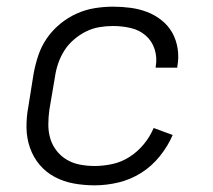

<svg xmlns="http://www.w3.org/2000/svg" viewBox="-20 -548 640 576"><path d="M264 8Q232 8 201.5 2.5Q171 -3 144.5 -17Q118 -31 99 -53.5Q80 -76 70 -104.5Q60 -133 59.5 -164.5Q59 -196 65 -228L81 -328Q86 -355 95 -382Q104 -409 120.5 -433Q137 -457 160 -476Q183 -495 209.5 -507Q236 -519 264 -523.5Q292 -528 319 -528Q346 -528 372 -524.5Q398 -521 421.5 -512Q445 -503 465 -487Q485 -471 497 -449.5Q509 -428 513 -401.5Q517 -375 512 -349Q512 -348 512 -347Q512 -346 512 -345H447Q447 -346 447 -346.5Q447 -347 447 -347Q452 -375 444 -400Q436 -425 417 -441.5Q398 -458 372 -464Q346 -470 319 -470Q299 -470 278 -466.5Q257 -463 238 -453.5Q219 -444 202 -429.5Q185 -415 173.5 -397Q162 -379 155 -359Q148 -339 145 -318L128 -218Q125 -196 125 -174Q125 -152 131 -132Q137 -112 150 -95.5Q163 -79 181 -68.5Q199 -58 220.5 -54Q242 -50 264 -50Q290 -50 317.5 -56Q345 -62 369 -77.5Q393 -93 411.5 -115.5Q430 -138 441 -164L498 -143Q484 -110 459.5 -79.5Q435 -49 403 -29Q371 -9 335 -0.5Q299 8 264 8Z"/></svg>

Font: Iosevka SS04 Light Extended
Style: Italic
Weight: 300
Width: 7
Italic angle: -9°
Monospace: yes
Designer: Belleve Invis
Foundry: Belleve Invis
Version: Version 19.0.0; ttfautohint (v1.8.4)